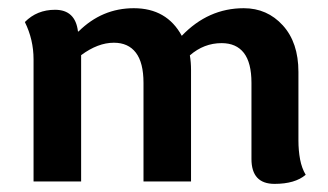

<svg xmlns="http://www.w3.org/2000/svg" viewBox="-20 -449 811 475"><path d="M172.9 -371.1H174.3Q232.4 -428.7 311 -428.7Q392.6 -428.7 429.7 -360.4Q495.1 -428.7 583 -428.7Q641.1 -428.7 679.7 -386.2Q718.3 -343.8 718.3 -271V-101.6Q718.3 -76.7 722.4 -54.7Q726.6 -32.7 736.3 -16.6Q710 5.9 659.2 5.9Q602.1 5.9 602.1 -55.7V-244.1Q602.1 -293.9 583.3 -318.1Q564.5 -342.3 528.3 -342.3Q484.4 -342.3 449.7 -312Q452.6 -295.4 452.6 -275.9V0H335V-244.1Q335 -293.9 316.2 -318.6Q297.4 -343.3 261.7 -343.3Q222.2 -343.3 180.7 -312.5V0H63V-302.2Q63 -351.1 41.5 -394.5Q71.3 -424.8 116.2 -424.8Q166.5 -424.8 172.9 -371.1Z"/></svg>

Font: ALMAS
Style: Bold
Weight: 700
Designer: ALMAS Font/ by Husham Jawad Kadhim, derived from the Bainsely font by/ Paul James MIller
Foundry: High-Logic / Made with FontCreator
Version: Version 1.411;September 19, 2021;FontCreator 14.0.0.2814 32-